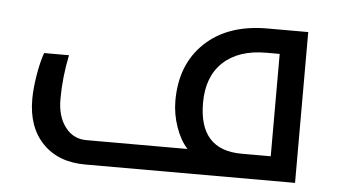

<svg xmlns="http://www.w3.org/2000/svg" viewBox="-41 -550 1094 615"><g transform="rotate(5 506.0 -242.5)"><path d="M252 0Q165.5 0 115.2 -52Q64.9 -104 64.9 -193.8Q64.9 -227.1 72 -270.5Q79.1 -314 89.8 -344.2H169.9Q154.8 -272 154.8 -201.2Q154.8 -146.5 180.7 -112.3Q206.5 -78.1 249 -78.1H574.2Q550.8 -103.5 536.4 -145Q522 -186.5 522 -229Q522 -346.2 595.5 -415.5Q668.9 -484.9 795.9 -484.9H926.8V0ZM841.8 -78.1V-407.2H798.8Q710 -407.2 660.4 -360.8Q610.8 -314.5 610.8 -230Q610.8 -78.1 748 -78.1Z"/></g></svg>

Font: Noto Sans Kufi Arabic
Style: Regular
Weight: 400
Designer: Monotype Design team
Foundry: Monotype Imaging Inc.
Version: Version 1.02